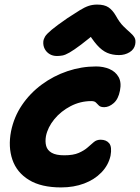

<svg xmlns="http://www.w3.org/2000/svg" viewBox="-20 -809 611 838"><path d="M246.6 9Q159.8 9 106.6 -23.5Q53.4 -56 34.2 -111.9Q15 -167.8 28.2 -236Q41 -298.8 75.9 -350.4Q110.8 -402 162.1 -439.9Q213.4 -477.8 274.4 -498.4Q335.4 -519 399.4 -519Q431.4 -519 457.8 -507.7Q484.2 -496.4 497.5 -473Q510.8 -449.6 503.6 -413.6Q496.6 -376.6 476.2 -358.9Q455.8 -341.2 434.8 -341.2Q419.2 -341.2 412.1 -347.9Q405 -354.6 398.9 -361.2Q392.8 -367.8 378.6 -367.8Q330.6 -367.8 288 -345.6Q245.4 -323.4 216.9 -288.4Q188.4 -253.4 180.6 -215Q176.4 -191 181.5 -172.1Q186.6 -153.2 205.5 -142.2Q224.4 -131.2 260.4 -131.2Q300 -131.2 323.8 -141.7Q347.6 -152.2 362.3 -165.2Q377 -178.2 389.3 -188.7Q401.6 -199.2 419 -199.2Q444 -199.2 456.7 -183.5Q469.4 -167.8 462.4 -129.2Q453.2 -88 422.8 -56.5Q392.4 -25 347.1 -8Q301.8 9 246.6 9ZM228.4 -564.6Q210.2 -564.6 196.4 -573Q182.6 -581.4 175.2 -595.5Q167.8 -609.6 169 -627Q170 -638 176.5 -649.1Q183 -660.2 205 -678.7Q227 -697.2 274.6 -730Q307.6 -751.6 328.9 -764.7Q350.2 -777.8 367.2 -783.4Q384.2 -789 404.2 -789Q435.6 -789 453.5 -777Q471.4 -765 485.6 -740.4Q501.6 -711.2 518.3 -694.7Q535 -678.2 547.8 -667.2Q560.6 -656.2 567.1 -645Q573.6 -633.8 570 -614.8Q565.6 -593.2 545.3 -580.9Q525 -568.6 499.4 -568.6Q470.8 -568.6 447.9 -578.4Q425 -588.2 403.1 -612.9Q381.2 -637.6 354.8 -682.2L415.8 -680.8Q365.2 -637.8 333.7 -614.1Q302.2 -590.4 283.5 -579.7Q264.8 -569 252.6 -566.8Q240.4 -564.6 228.4 -564.6Z"/></svg>

Font: Shantell Sans Light
Style: Italic
Weight: 300
Italic angle: -11°
Designer: Stephen Nixon, Anya Danilova, Shantell Martin
Foundry: Arrow Type
Version: Version 1.008;[ac192a2d6]